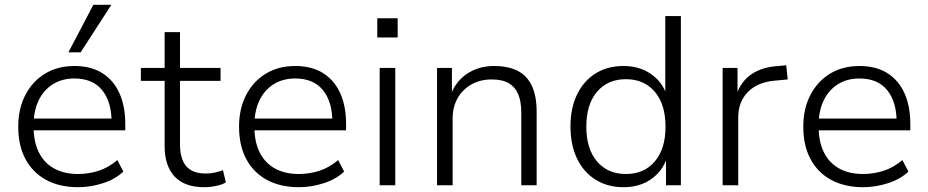

<svg xmlns="http://www.w3.org/2000/svg" viewBox="-20 -772 3866 800"><path d="M306 8Q229 8 173 -22Q117 -52 86.5 -108.5Q56 -165 56 -244Q56 -319 85.5 -376Q115 -433 167.5 -465Q220 -497 290 -497Q359 -497 406 -467.5Q453 -438 477.5 -384Q502 -330 502 -255V-229H103V-278H464L445 -262Q445 -348 405.5 -396.5Q366 -445 290 -445Q238 -445 199.5 -420.5Q161 -396 140.5 -352.5Q120 -309 120 -251V-244Q120 -181 142 -137Q164 -93 205.5 -70Q247 -47 305 -47Q348 -47 389.5 -60Q431 -73 469 -105L494 -57Q460 -25 408.5 -8.5Q357 8 306 8ZM265 -554 369 -752H444L316 -554Z M831 8Q749 8 707.5 -36.5Q666 -81 666 -163V-435H567V-489H666V-638H730V-489H899V-435H730V-171Q730 -110 756 -79.5Q782 -49 838 -49Q858 -49 876 -53Q894 -57 909 -63L921 -12Q907 -3 881 2.5Q855 8 831 8Z M1226 8Q1149 8 1093 -22Q1037 -52 1006.5 -108.5Q976 -165 976 -244Q976 -319 1005.5 -376Q1035 -433 1087.5 -465Q1140 -497 1210 -497Q1279 -497 1326 -467.5Q1373 -438 1397.5 -384Q1422 -330 1422 -255V-229H1023V-278H1384L1365 -262Q1365 -348 1325.5 -396.5Q1286 -445 1210 -445Q1158 -445 1119.5 -420.5Q1081 -396 1060.5 -352.5Q1040 -309 1040 -251V-244Q1040 -181 1062 -137Q1084 -93 1125.5 -70Q1167 -47 1225 -47Q1268 -47 1309.5 -60Q1351 -73 1389 -105L1414 -57Q1380 -25 1328.5 -8.5Q1277 8 1226 8Z M1552 -616V-696H1637V-616ZM1562 0V-489H1627V0Z M1801 0V-489H1863V-377H1858Q1880 -435 1928 -466Q1976 -497 2038 -497Q2098 -497 2137.5 -476.5Q2177 -456 2196.5 -413.5Q2216 -371 2216 -307V0H2152V-303Q2152 -348 2139.5 -378.5Q2127 -409 2100 -425Q2073 -441 2029 -441Q1981 -441 1944 -420Q1907 -399 1886.5 -362.5Q1866 -326 1866 -279V0Z M2578 8Q2512 8 2462 -23Q2412 -54 2384.5 -111Q2357 -168 2357 -245Q2357 -322 2384.5 -378.5Q2412 -435 2461.5 -466Q2511 -497 2578 -497Q2644 -497 2692 -464Q2740 -431 2758 -375H2752V-705H2817V0H2755V-117H2760Q2741 -59 2693 -25.5Q2645 8 2578 8ZM2588 -47Q2664 -47 2708.5 -99.5Q2753 -152 2753 -244Q2753 -337 2708.5 -389.5Q2664 -442 2588 -442Q2512 -442 2467.5 -389.5Q2423 -337 2423 -244Q2423 -152 2467.5 -99.5Q2512 -47 2588 -47Z M2991 0V-489H3053V-376H3048Q3067 -433 3111.5 -463Q3156 -493 3223 -497L3256 -500L3262 -441L3209 -436Q3137 -430 3096.5 -389Q3056 -348 3056 -283V0Z M3577 8Q3500 8 3444 -22Q3388 -52 3357.5 -108.5Q3327 -165 3327 -244Q3327 -319 3356.5 -376Q3386 -433 3438.5 -465Q3491 -497 3561 -497Q3630 -497 3677 -467.5Q3724 -438 3748.5 -384Q3773 -330 3773 -255V-229H3374V-278H3735L3716 -262Q3716 -348 3676.5 -396.5Q3637 -445 3561 -445Q3509 -445 3470.5 -420.5Q3432 -396 3411.5 -352.5Q3391 -309 3391 -251V-244Q3391 -181 3413 -137Q3435 -93 3476.5 -70Q3518 -47 3576 -47Q3619 -47 3660.5 -60Q3702 -73 3740 -105L3765 -57Q3731 -25 3679.5 -8.5Q3628 8 3577 8Z"/></svg>

Font: Nunito Sans 10pt Light
Style: Regular
Weight: 300
Designer: Vernon Adams
Foundry: Vernon Adams
Version: Version 3.101;gftools[0.9.27]